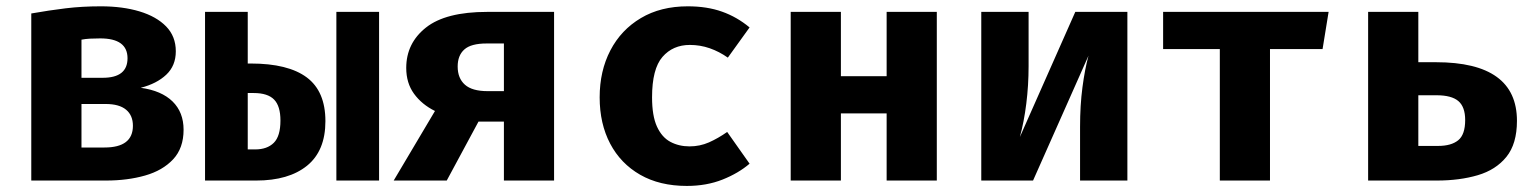

<svg xmlns="http://www.w3.org/2000/svg" viewBox="-20 -583 4963 620"><path d="M305.6 -562.6Q375.9 -562.6 430.5 -546.2Q485.1 -529.7 516.4 -497.7Q547.7 -465.6 547.7 -417.4Q547.7 -370.8 516.9 -341.8Q486.2 -312.8 434.4 -299.5Q501.5 -290.3 537.2 -255.4Q572.8 -220.5 572.8 -164.1Q572.8 -104.6 539 -68.5Q505.1 -32.3 448.5 -16.2Q391.8 0 322.1 0H81V-539.5Q139 -549.7 192.3 -556.2Q245.6 -562.6 305.6 -562.6ZM303.6 -459Q285.6 -459 270.8 -458.2Q255.9 -457.4 243.1 -454.9V-331.8H311.8Q391.8 -331.8 391.8 -394.9Q391.8 -459 303.6 -459ZM243.1 -106.7H317.4Q409.2 -106.7 409.2 -176.9Q409.2 -210.3 387.2 -228.7Q365.1 -247.2 321 -247.2H243.1Z M780 -544.6V-377.9H789.7Q910.3 -377.9 970.5 -333.1Q1030.8 -288.2 1030.8 -191.8Q1030.8 -95.9 971.5 -47.9Q912.3 0 807.2 0H642.1V-544.6ZM1204.1 -544.6V0H1066.2V-544.6ZM799 -282.6H780V-100.5H804.1Q842.6 -100.5 864.1 -121.8Q885.6 -143.1 885.6 -193.8Q885.6 -240.5 865.1 -261.5Q844.6 -282.6 799 -282.6Z M1251.3 0 1384.6 -224.6Q1342.1 -245.6 1316.9 -280.3Q1291.8 -314.9 1291.8 -363.6Q1291.8 -443.6 1355.6 -494.1Q1419.5 -544.6 1553.3 -544.6H1769.2V0H1607.2V-190.3H1525.1L1422.6 0ZM1554.4 -288.7H1607.2V-442.6H1551.3Q1501 -442.6 1479.5 -423.3Q1457.9 -404.1 1457.9 -368.2Q1457.9 -330.3 1481.3 -309.5Q1504.6 -288.7 1554.4 -288.7Z M2206.7 -110.3Q2240 -110.3 2269.5 -123.3Q2299 -136.4 2328.2 -156.9L2400.5 -54.4Q2364.6 -23.6 2313.1 -3.1Q2261.5 17.4 2197.9 17.4Q2110.3 17.4 2047.2 -18.7Q1984.1 -54.9 1950.3 -119.2Q1916.4 -183.6 1916.4 -268.7Q1916.4 -353.8 1951 -420.3Q1985.6 -486.7 2049.5 -524.6Q2113.3 -562.6 2201 -562.6Q2263.1 -562.6 2311.5 -545.4Q2360 -528.2 2400.5 -494.4L2330.3 -396.9Q2302.6 -416.4 2271.8 -427.2Q2241 -437.9 2207.7 -437.9Q2152.8 -437.9 2119.2 -399.2Q2085.6 -360.5 2085.6 -268.7Q2085.6 -208.7 2101.5 -174.1Q2117.4 -139.5 2144.9 -124.9Q2172.3 -110.3 2206.7 -110.3Z M2843.1 0V-216.9H2695.4V0H2533.3V-544.6H2695.4V-336.9H2843.1V-544.6H3005.1V0Z M3620.5 -544.6V0H3467.7V-173.3Q3467.7 -242.6 3475.4 -301Q3483.1 -359.5 3494.9 -403.1L3315.9 0H3148.7V-544.6H3301.5V-369.2Q3301.5 -307.7 3294.1 -248.5Q3286.7 -189.2 3273.3 -140.5L3452.3 -544.6Z M4270.3 -544.6 4250.8 -424.6H4081V0H3919V-424.6H3735.9V-544.6Z M4560 -544.6V-382.1H4616.9Q4878.5 -382.1 4878.5 -192.8Q4878.5 -118.5 4844.4 -76.4Q4810.3 -34.4 4751.8 -17.2Q4693.3 0 4620 0H4397.9V-544.6ZM4618.5 -275.4H4560V-111.8H4624.1Q4666.2 -111.8 4688.7 -130Q4711.3 -148.2 4711.3 -195.4Q4711.3 -237.9 4689.2 -256.7Q4667.2 -275.4 4618.5 -275.4Z"/></svg>

Font: FiraCode Nerd Font Mono
Style: Bold
Weight: 700
Monospace: yes
Designer: Carrois Corporate, Edenspiekermann AG, Nikita Prokopov
Foundry: Carrois Corporate, Edenspiekermann AG, Nikita Prokopov
Version: Version 6.002;Nerd Fonts 3.3.0